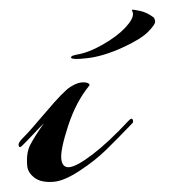

<svg xmlns="http://www.w3.org/2000/svg" viewBox="-64 -493 494 539"><g transform="rotate(-5 183.0 -223.0)"><path d="M385 -428Q389 -424 389 -415.5Q389 -407 366.5 -388Q344 -369 290 -350Q236 -331 191.5 -329.5Q147 -328 145 -335Q145 -338 150 -340L161 -342Q194 -344 236.5 -363.5Q279 -383 304 -405.5Q329 -428 329 -443Q329 -447 327.5 -450.5Q326 -454 329 -454Q332 -454 350 -448.5Q368 -443 385 -428ZM189 -252Q148 -210 120.5 -145.5Q93 -81 93 -55Q93 -29 113.5 -29Q134 -29 181.5 -59Q229 -89 290 -144Q303 -156 303 -141Q303 -139 301 -137Q253 -95 220 -68Q187 -41 141.5 -16.5Q96 8 67 8Q31 8 13.5 -8Q-4 -24 -4 -43Q-4 -79 9 -100Q22 -121 53 -158Q42 -149 18.5 -128Q-5 -107 -14 -100Q-23 -93 -23 -104Q-23 -111 -7 -124Q9 -137 62.5 -190Q116 -243 135.5 -253Q155 -263 167.5 -263Q180 -263 186 -259.5Q192 -256 189 -252Z"/></g></svg>

Font: Arizonia
Style: Regular
Weight: 400
Designer: Robert E. Leuschke
Foundry: Robert E. Leuschke
Version: Version 1.003